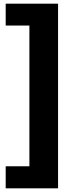

<svg xmlns="http://www.w3.org/2000/svg" viewBox="-20 -814 393 1045"><path d="M296 211H11V91H140V-675H11V-794H296Z"/></svg>

Font: Repo
Style: ExtraBold
Weight: 800
Designer: Stefan Peev
Foundry: Context Ltd
Version: Version 001.000